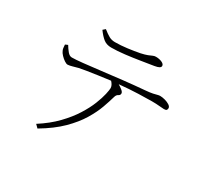

<svg xmlns="http://www.w3.org/2000/svg" viewBox="-154 -952 1309 1227"><g transform="rotate(30 500.0 -339.0)"><path d="M289.1 -705.1 306.2 -720.2Q334 -698.2 353.5 -687.5Q373 -676.8 397.9 -676.8Q439.9 -676.8 486.8 -682.9Q533.7 -689 574.2 -696.8Q605.5 -703.6 622.6 -710.4Q639.6 -717.3 650.1 -722.2Q660.6 -727.1 671.9 -727.1Q697.3 -727.1 716.6 -718.3Q735.8 -709.5 735.8 -695.8Q735.8 -687 725.8 -680.9Q715.8 -674.8 691.9 -670.9Q653.8 -665 601.3 -656.5Q548.8 -647.9 493.9 -641.4Q439 -634.8 394 -634.8Q359.4 -634.8 336.2 -653.3Q313 -671.9 289.1 -705.1ZM128.9 -503.9 147.9 -512.2Q160.2 -491.2 175.5 -472.7Q190.9 -454.1 208 -454.1Q233.9 -454.1 287.8 -459.7Q341.8 -465.3 412.8 -474.1Q483.9 -482.9 563 -491.7Q642.1 -500.5 717.8 -506.8Q753.9 -509.8 772.9 -513.9Q792 -518.1 802 -521Q812 -523.9 820.8 -523.9Q836.4 -523.9 856.4 -518.6Q876.5 -513.2 891.1 -503.7Q905.8 -494.1 905.8 -481.9Q905.8 -474.6 901.9 -468.8Q897.9 -462.9 882.8 -462.9Q872.6 -462.9 848.6 -465.3Q824.7 -467.8 791 -467.8Q757.8 -467.8 692.9 -465.6Q627.9 -463.4 553.2 -456.1Q570.3 -446.3 584.2 -434.8Q598.1 -423.3 598.1 -413.1Q598.1 -400.4 585.9 -394.5Q573.7 -388.7 568.8 -372.1Q558.1 -334 540.3 -284.2Q522.5 -234.4 488.3 -178Q454.1 -121.6 395.8 -63.7Q337.4 -5.9 245.1 48.8L223.1 26.9Q297.9 -21 350.1 -75Q402.3 -128.9 436 -182.4Q469.7 -235.8 488 -282.2Q506.3 -328.6 513.7 -361.8Q521 -395 521 -408.2Q521 -428.7 500 -451.2Q454.6 -445.3 409.4 -439Q364.3 -432.6 329.3 -427Q294.4 -421.4 279.8 -418Q258.3 -412.6 240.7 -407.2Q223.1 -401.9 208 -400.9Q198.7 -400.4 183.6 -410.4Q168.5 -420.4 154.8 -434.8Q141.1 -449.2 136.2 -461.9Q132.3 -469.7 131.1 -479.2Q129.9 -488.8 128.9 -503.9Z"/></g></svg>

Font: Source Han Serif CN ExtraLight
Style: Regular
Weight: 250
Designer: Ryoko NISHIZUKA  (kana & ideographs); Frank Grießhammer (Latin, Greek & Cyrillic); Wenlong ZHANG  (bopomofo); Sandoll Co
Foundry: Adobe Systems Incorporated
Version: Version 1.001;PS 1.001;hotconv 16.6.54;makeotf.lib2.5.65590